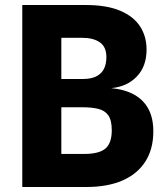

<svg xmlns="http://www.w3.org/2000/svg" viewBox="-20 -747 661 767"><path d="M69 0V-727H322.5Q405.5 -727 459.2 -704.5Q513 -682 539.2 -642Q565.5 -602 565.5 -549Q565.5 -481.5 526.2 -441Q487 -400.5 424.5 -395Q479.5 -389.5 516.8 -368.5Q554 -347.5 573.2 -311.2Q592.5 -275 592.5 -222Q592.5 -152 561 -102.2Q529.5 -52.5 469.8 -26.2Q410 0 325 0ZM225 -132H316Q375.5 -132 401 -153.5Q426.5 -175 426.5 -226.5Q426.5 -266.5 412.8 -286Q399 -305.5 373 -312Q347 -318.5 309.5 -318.5H225ZM225 -431.5H311.5Q343 -431.5 363.8 -441.5Q384.5 -451.5 394.8 -471Q405 -490.5 405 -519Q405 -559.5 379 -577.8Q353 -596 307.5 -596H225Z"/></svg>

Font: Spline Sans
Style: Regular
Weight: 400
Designer: Eben Sorkin, Mirko Velimirovic
Foundry: Sorkin Type
Version: Version 1.001